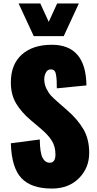

<svg xmlns="http://www.w3.org/2000/svg" viewBox="-20 -1082 566 1115"><path d="M176 -872 88 -1062H214L263 -955L312 -1062H438L350 -872ZM281 13Q161 13 104 -48Q47 -109 43 -250L211 -272Q212 -195 227 -166Q242 -137 269 -137Q302 -137 302 -185Q302 -231 280.5 -265.5Q259 -300 212 -339L161 -382Q105 -429 74 -480.5Q43 -532 43 -603Q43 -708 106.5 -765Q170 -822 281 -822Q479 -822 482 -586L310 -569Q310 -601 309 -616.5Q308 -632 305 -649Q302 -666 294.5 -672.5Q287 -679 274 -679Q256 -679 246.5 -660.5Q237 -642 237 -623Q237 -593 249.5 -567.5Q262 -542 277 -526Q292 -510 323 -483L370 -442Q431 -389 464.5 -331.5Q498 -274 498 -194Q498 -107 438.5 -47Q379 13 281 13Z"/></svg>

Font: Oswald Heavy
Style: Regular
Weight: 400
Designer: Vernon Adams
Foundry: Vernon Adams
Version: Version 4.101